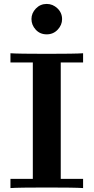

<svg xmlns="http://www.w3.org/2000/svg" viewBox="-20 -957 476 977"><path d="M33.2 0V-46.9H147V-639.2H33.2V-686Q74.2 -683.1 218 -683.1Q361.8 -683.1 402.8 -686V-639.2H289.1V-46.9H402.8V0Q361.8 -2.9 218 -2.9Q74.2 -2.9 33.2 0ZM140.1 -860.4Q140.1 -890.1 162.6 -913.6Q185.1 -937 217.8 -937Q248.5 -937 272.2 -914.6Q295.9 -892.1 295.9 -859.4Q295.9 -829.6 273.4 -805.9Q251 -782.2 217.8 -782.2Q183.6 -782.2 161.9 -805.9Q140.1 -829.6 140.1 -860.4Z"/></svg>

Font: CMU Serif
Style: Bold
Weight: 700
Version: Version 0.7.0